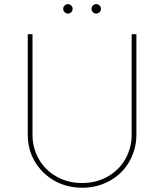

<svg xmlns="http://www.w3.org/2000/svg" viewBox="-20 -892 790 924"><path d="M113.6 0ZM375 11.4Q301.1 11.4 241.8 -22.4Q182.9 -55.8 148.1 -113.6Q113.6 -171.5 113.6 -243.6V-727.3H136.4V-245.7Q136 -212.4 144.2 -182Q152.3 -151.6 167.4 -125.4Q182.5 -99.1 204.2 -77.9Q225.9 -56.8 252.5 -41.9Q279.1 -27 310.2 -19Q341.3 -11 375 -11.4Q409.1 -11 440.2 -19Q471.2 -27 497.7 -41.9Q524.1 -56.8 545.8 -77.9Q567.5 -99.1 582.6 -125.4Q597.7 -151.6 605.8 -182Q614 -212.4 613.6 -245.7V-727.3H636.4V-245.7Q636.7 -209.2 627.7 -176Q618.6 -142.8 602.1 -114Q585.6 -85.2 562 -62Q538.4 -38.7 509.2 -22.4Q480.1 -6 446.2 2.8Q412.3 11.7 375 11.4ZM306.8 -826.7Q297.6 -826.7 290.8 -833.5Q284.1 -840.2 284.1 -849.4Q284.1 -858.7 290.8 -865.4Q297.6 -872.2 306.8 -872.2Q316.1 -872.2 322.8 -865.4Q329.5 -858.7 329.5 -849.4Q329.5 -840.2 322.8 -833.5Q316.1 -826.7 306.8 -826.7ZM443.2 -826.7Q433.9 -826.7 427.2 -833.5Q420.5 -840.2 420.5 -849.4Q420.5 -858.7 427.2 -865.4Q433.9 -872.2 443.2 -872.2Q452.4 -872.2 459.2 -865.4Q465.9 -858.7 465.9 -849.4Q465.9 -840.2 459.2 -833.5Q452.4 -826.7 443.2 -826.7Z"/></svg>

Font: Linik Sans Thin
Style: Regular
Weight: 100
Designer: Fonts by Rasmus Andersson / Changes by Cristiano Sobral with parts from Marc Monis
Foundry: rsms
Version: Version 3.020; ttfautohint (v1.6)